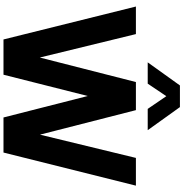

<svg xmlns="http://www.w3.org/2000/svg" viewBox="4 -1030 1026 1073"><g transform="rotate(90 516.5 -493.0)"><path d="M328 -806 457 -986H578L707 -806H588L517 -910L447 -806ZM200 0 16 -740H170L301 -203L438 -740H595L732 -204L862 -740H1017L832 0H636L516 -471L397 0Z"/></g></svg>

Font: Be Vietnam Pro
Style: Bold
Weight: 700
Designer: Lam Bao, Tony Le, Vietanh Nguyen
Foundry: Yellow Type Foundry
Version: Version 1.002; ttfautohint (v1.8.3)